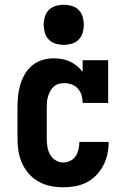

<svg xmlns="http://www.w3.org/2000/svg" viewBox="-20 -785 540 813"><path d="M247 8Q220 8 193.5 2.5Q167 -3 143.5 -16Q120 -29 102 -49.5Q84 -70 73 -95Q62 -120 58 -146.5Q54 -173 54 -200V-330Q54 -354 56.5 -378.5Q59 -403 66 -426.5Q73 -450 85.5 -471.5Q98 -493 117 -508.5Q136 -524 159.5 -531Q183 -538 208 -538Q225 -538 242.5 -535Q260 -532 276 -524.5Q292 -517 305.5 -506Q319 -495 330 -481V-530H438V-349H330Q330 -365 325.5 -381Q321 -397 310 -409.5Q299 -422 283.5 -427.5Q268 -433 252 -433Q240 -433 228 -429.5Q216 -426 207.5 -418Q199 -410 193 -399.5Q187 -389 183.5 -377.5Q180 -366 179 -354Q178 -342 178 -330V-200Q178 -182 180.5 -165Q183 -148 191 -132.5Q199 -117 214.5 -107Q230 -97 247 -97Q263 -97 277.5 -104Q292 -111 300.5 -124Q309 -137 312.5 -152.5Q316 -168 316 -183Q316 -183 316 -183.5Q316 -184 316 -184H440Q440 -184 440 -183.5Q440 -183 440 -182Q440 -157 434.5 -131.5Q429 -106 417 -83.5Q405 -61 387 -42.5Q369 -24 346.5 -12.5Q324 -1 298.5 3.5Q273 8 247 8ZM250 -595Q233 -595 216 -600Q199 -605 187 -617Q175 -629 170 -646Q165 -663 165 -680Q165 -697 170 -714Q175 -731 187 -743Q199 -755 216 -760Q233 -765 250 -765Q267 -765 284 -760Q301 -755 313 -743Q325 -731 330 -714Q335 -697 335 -680Q335 -663 330 -646Q325 -629 313 -617Q301 -605 284 -600Q267 -595 250 -595Z"/></svg>

Font: Iosevka Slab Extrabold
Style: Regular
Weight: 800
Monospace: yes
Designer: Belleve Invis
Foundry: Belleve Invis
Version: Version 11.1.1; ttfautohint (v1.8.3)